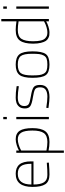

<svg xmlns="http://www.w3.org/2000/svg" viewBox="953 -1723 1000 2946"><g transform="rotate(-90 1453.0 -250.0)"><path d="M399 -30 429 -32 431 0Q319 9 246 9Q140 8 99 -55.5Q58 -119 58 -250Q58 -509 260 -509Q355 -509 402.5 -452Q450 -395 450 -269V-236H95Q95 -128 129 -75.5Q163 -23 242 -23Q321 -23 399 -30ZM95 -268H413Q413 -381 376.5 -429Q340 -477 260 -477Q95 -477 95 -268Z M581 230V-500H616V-458Q645 -477 697 -493Q749 -509 789 -509Q879 -509 919.5 -448Q960 -387 960 -252Q960 -117 911.5 -54Q863 9 748 9Q680 9 616 -5V230ZM789 -477Q751 -477 707.5 -463.5Q664 -450 640 -437L616 -424V-37Q693 -23 748 -23Q844 -23 883.5 -76.5Q923 -130 923 -252.5Q923 -375 889.5 -426Q856 -477 789 -477Z M1097 0V-500H1132V0ZM1097 -645V-700H1132V-645Z M1433 -477Q1299 -477 1299 -377Q1299 -330 1327 -310.5Q1355 -291 1451 -276Q1547 -261 1585 -236Q1623 -211 1623 -135.5Q1623 -60 1575 -25.5Q1527 9 1433 9Q1382 9 1297 -3L1268 -7L1272 -40Q1380 -23 1444 -23Q1508 -23 1547 -48Q1586 -73 1586 -133Q1586 -193 1555.5 -212Q1525 -231 1430.5 -245.5Q1336 -260 1299 -284.5Q1262 -309 1262 -367Q1262 -425 1289 -456.5Q1316 -488 1352 -498.5Q1388 -509 1427 -509Q1508 -509 1579 -498L1605 -494L1603 -461Q1501 -477 1433 -477Z M1778 -453Q1824 -509 1935 -509Q2046 -509 2092 -453Q2138 -397 2138 -251Q2138 -105 2097 -48Q2056 9 1935 9Q1814 9 1773 -48Q1732 -105 1732 -251Q1732 -397 1778 -453ZM2101 -259Q2101 -385 2066 -431Q2031 -477 1935 -477Q1839 -477 1804 -431Q1769 -385 1769 -259Q1769 -188 1774 -148.5Q1779 -109 1796.5 -77.5Q1814 -46 1846.5 -34.5Q1879 -23 1935 -23Q1991 -23 2023.5 -34.5Q2056 -46 2073.5 -77.5Q2091 -109 2096 -148.5Q2101 -188 2101 -259Z M2634 -730V0H2599V-42Q2570 -23 2518 -7Q2466 9 2433.5 9Q2401 9 2383.5 6.5Q2366 4 2340 -9.5Q2314 -23 2297.5 -48Q2281 -73 2268.5 -123Q2256 -173 2256 -242Q2256 -378 2302.5 -443.5Q2349 -509 2467 -509Q2524 -509 2599 -497V-730ZM2575 -62 2599 -75V-465Q2521 -477 2467 -477Q2366 -477 2329.5 -420Q2293 -363 2293 -242Q2293 -98 2339 -56Q2361 -36 2380.5 -29.5Q2400 -23 2432 -23Q2464 -23 2507.5 -36Q2551 -49 2575 -62Z M2792 0V-500H2827V0ZM2792 -645V-700H2827V-645Z"/></g></svg>

Font: Titillium Web
Style: Thin
Weight: 200
Version: Version 1.001;PS 57.000;hotconv 1.0.70;makeotf.lib2.5.55311